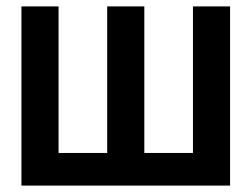

<svg xmlns="http://www.w3.org/2000/svg" viewBox="-20 -580 786 600"><path d="M431 -560V-102H583V-560H699V0H47V-560H163V-102H315V-560Z"/></svg>

Font: Tektur SemiCondensed Medium
Style: Regular
Weight: 500
Width: 4
Designer: Adam Jagosz
Foundry: Adam Jagosz
Version: Version 1.005;gftools[0.9.30]